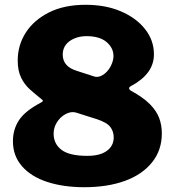

<svg xmlns="http://www.w3.org/2000/svg" viewBox="-20 -772 728 802"><path d="M338 -752Q420 -752 484 -725Q548 -698 585.5 -651Q623 -604 623 -545Q623 -504 599 -471Q575 -438 528 -413Q511 -404 527 -393Q577 -366 605 -338Q633 -310 644.5 -280Q656 -250 656 -215Q656 -144 614.5 -93Q573 -42 500.5 -16Q428 10 332 10Q245 10 177.5 -12Q110 -34 72 -77.5Q34 -121 34 -182Q34 -231 59 -269.5Q84 -308 150 -343Q158 -347 159 -350Q160 -353 152 -359Q128 -378 105 -398.5Q82 -419 68 -448Q54 -477 54 -519Q54 -583 87.5 -635.5Q121 -688 184.5 -720Q248 -752 338 -752ZM341 -621Q314 -621 291 -611.5Q268 -602 255 -585Q242 -568 242 -544Q242 -494 301 -476L372 -453Q386 -448 401 -454.5Q416 -461 428 -474.5Q440 -488 447 -505.5Q454 -523 454 -538Q454 -572 425 -596.5Q396 -621 341 -621ZM345 -121Q398 -121 426.5 -142Q455 -163 455 -198Q455 -223 440.5 -242Q426 -261 382 -275L300 -301Q285 -306 269 -301.5Q253 -297 238 -284.5Q223 -272 213.5 -253.5Q204 -235 204 -214Q204 -171 237 -146Q270 -121 345 -121Z"/></svg>

Font: Libre Franklin ExtraBold
Style: Regular
Weight: 800
Designer: Pablo Impallari, Rodrigo Fuenzalida, Nhung Nguyen
Foundry: Impallari Type
Version: Version 3.000